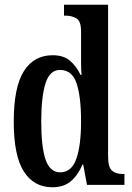

<svg xmlns="http://www.w3.org/2000/svg" viewBox="-20 -780 558 810"><path d="M201 10Q123 10 80.5 -56.5Q38 -123 38 -267Q38 -412 80.5 -479.5Q123 -547 202 -547Q248 -547 275 -524Q302 -501 320 -464H324Q322 -487 322 -515.5Q322 -544 322 -572V-647Q322 -691 302.5 -702.5Q283 -714 257 -714H250V-760H436V-120Q436 -75 452 -60.5Q468 -46 497 -46H505V0H347L331 -86H328Q309 -41 279 -15.5Q249 10 201 10ZM234 -53Q282 -53 302 -110Q322 -167 322 -268Q322 -372 303 -428.5Q284 -485 233 -485Q190 -485 172 -428.5Q154 -372 154 -267Q154 -159 172.5 -106Q191 -53 234 -53Z"/></svg>

Font: Noto Serif Myanmar ExtraCondensed SemiBold
Style: Regular
Weight: 600
Width: 2
Designer: Ben Mitchell and the Monotype Design Team
Foundry: Monotype Imaging Inc.
Version: Version 2.106; ttfautohint (v1.8.4.7-5d5b)